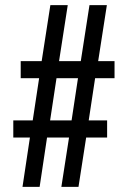

<svg xmlns="http://www.w3.org/2000/svg" viewBox="-20 -719 500 751"><path d="M68 12 97 -181H32V-248H108L133 -413H61V-480H143L177 -699H245L211 -480H296L330 -699H398L364 -480H428V-413H352L327 -248H399V-181H317L287 12H220L250 -181H164L135 12ZM176 -248H260L285 -413H201Z"/></svg>

Font: Archivo SemiBold ExtraCondensed
Style: Regular
Weight: 600
Width: 2
Version: Version 2.001